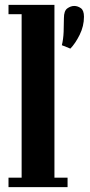

<svg xmlns="http://www.w3.org/2000/svg" viewBox="-20 -770 369 790"><path d="M15 0V-39H69V-711.5H15V-750H204V-39H258V0ZM234.5 -584Q240.5 -608 241.8 -638.5Q243 -669 243 -695.5Q243 -725.5 257 -735.5Q271 -745.5 285.5 -745.5Q299.5 -745.5 312.5 -736.5Q325.5 -727.5 325.5 -701Q325.5 -662.5 307.8 -626.8Q290 -591 269.5 -570Z"/></svg>

Font: Imbue 10pt ExtraBold
Style: Regular
Weight: 800
Designer: Tyler Finck
Foundry: Etcetera Type Company
Version: Version 1.102; ttfautohint (v1.8.3)